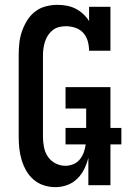

<svg xmlns="http://www.w3.org/2000/svg" viewBox="-20 -763 540 791"><path d="M208 8Q184 8 160.5 0.5Q137 -7 118.5 -23Q100 -39 88 -60Q76 -81 69 -104.5Q62 -128 59.5 -152Q57 -176 57 -200V-535Q57 -560 59.5 -584.5Q62 -609 70 -632.5Q78 -656 91 -677.5Q104 -699 123.5 -714.5Q143 -730 167.5 -736.5Q192 -743 216 -743Q236 -743 255 -739.5Q274 -736 291 -727.5Q308 -719 322.5 -705.5Q337 -692 347 -676V-735H435V-554H347Q347 -574 341.5 -593.5Q336 -613 323 -627.5Q310 -642 290.5 -648.5Q271 -655 252 -655Q237 -655 223 -651.5Q209 -648 197.5 -639Q186 -630 178 -618Q170 -606 165.5 -592Q161 -578 159 -563.5Q157 -549 157 -535V-200Q157 -179 161 -157.5Q165 -136 177 -118Q189 -100 208.5 -90Q228 -80 249 -80Q266 -80 282 -86.5Q298 -93 308.5 -106Q319 -119 325 -135Q331 -151 333 -168H250V-236H335V-316H250V-404H435V-236H480V-168H435V0H344V-113Q338 -89 327 -66.5Q316 -44 298 -26.5Q280 -9 256.5 -0.5Q233 8 208 8Z"/></svg>

Font: Iosevka Slab Semibold
Style: Regular
Weight: 600
Monospace: yes
Designer: Belleve Invis
Foundry: Belleve Invis
Version: Version 11.1.1; ttfautohint (v1.8.3)